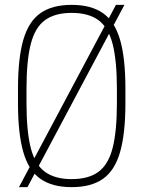

<svg xmlns="http://www.w3.org/2000/svg" viewBox="-20 -760 590 790"><path d="M58 10 457 -740H492L93 10ZM275 10Q195 10 146.5 -24Q98 -58 76 -134Q54 -210 54 -335V-395Q54 -521 76 -596.5Q98 -672 146.5 -706Q195 -740 275 -740Q355 -740 403.5 -706Q452 -672 474 -596.5Q496 -521 496 -395V-335Q496 -210 474 -134Q452 -58 403.5 -24Q355 10 275 10ZM275 -23Q344 -23 385 -53Q426 -83 443.5 -151.5Q461 -220 461 -336V-394Q461 -510 443.5 -578.5Q426 -647 385 -677Q344 -707 275 -707Q206 -707 165 -677Q124 -647 106.5 -578.5Q89 -510 89 -394V-336Q89 -220 106.5 -151.5Q124 -83 165 -53Q206 -23 275 -23Z"/></svg>

Font: M PLUS Code Latin SemiExpanded ExtraLight
Style: Regular
Weight: 250
Width: 6
Designer: Coji Morishita
Foundry: UNDERFOREST DESIGN
Version: Version 1.002; ttfautohint (v1.8.3)